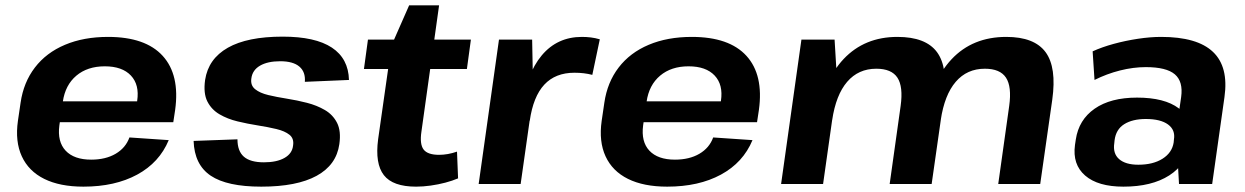

<svg xmlns="http://www.w3.org/2000/svg" viewBox="-20 -688 4654 718"><path d="M292 10Q204 10 145.5 -19Q87 -48 61.5 -103.5Q36 -159 47 -236L57 -304Q68 -380 110.5 -435.5Q153 -491 223 -520.5Q293 -550 384 -550Q524 -550 588.5 -479Q653 -408 635 -277L628 -231H175L186 -309H515L489 -279L493 -311Q502 -371 469.5 -405.5Q437 -440 372 -440Q307 -440 265.5 -405Q224 -370 215 -308L202 -219Q194 -158 225.5 -124.5Q257 -91 321 -91Q375 -91 412.5 -113Q450 -135 464 -174L611 -164Q576 -80 493 -35Q410 10 292 10Z M957 10Q829 10 768 -31Q707 -72 704 -161L868 -167Q868 -123 892 -102Q916 -81 967 -81Q1015 -81 1044 -97.5Q1073 -114 1076 -144Q1080 -170 1062.5 -184Q1045 -198 1013.5 -205.5Q982 -213 944 -219Q906 -225 868.5 -234Q831 -243 801 -260.5Q771 -278 755.5 -308.5Q740 -339 747 -389Q759 -468 832 -509.5Q905 -551 1037 -551Q1159 -551 1221 -510Q1283 -469 1285 -389L1120 -382Q1123 -419 1099.5 -439Q1076 -459 1028 -459Q981 -459 952.5 -442.5Q924 -426 920 -395Q916 -369 934 -354.5Q952 -340 983.5 -332.5Q1015 -325 1053 -319Q1091 -313 1128 -303.5Q1165 -294 1195 -276.5Q1225 -259 1240.5 -228.5Q1256 -198 1249 -149Q1238 -71 1164 -30.5Q1090 10 957 10Z M1536 10Q1449 10 1415.5 -33Q1382 -76 1394 -167L1444 -518L1510 -668H1622L1556 -196Q1549 -149 1564 -129Q1579 -109 1622 -109Q1638 -109 1655 -112Q1672 -115 1689 -121L1693 -21Q1672 -12 1645.5 -5Q1619 2 1590.5 6Q1562 10 1536 10ZM1356 -540H1741L1726 -430H1341Z M1846 -540H1970L1974 -331L1927 0H1770ZM1929 -277Q1948 -412 2006 -481Q2064 -550 2156 -550Q2173 -550 2189.5 -548Q2206 -546 2223 -541L2195 -408Q2165 -416 2128 -416Q2057 -416 2015.5 -371.5Q1974 -327 1961 -236Z M2475 10Q2387 10 2328.5 -19Q2270 -48 2244.5 -103.5Q2219 -159 2230 -236L2240 -304Q2251 -380 2293.5 -435.5Q2336 -491 2406 -520.5Q2476 -550 2567 -550Q2707 -550 2771.5 -479Q2836 -408 2818 -277L2811 -231H2358L2369 -309H2698L2672 -279L2676 -311Q2685 -371 2652.5 -405.5Q2620 -440 2555 -440Q2490 -440 2448.5 -405Q2407 -370 2398 -308L2385 -219Q2377 -158 2408.5 -124.5Q2440 -91 2504 -91Q2558 -91 2595.5 -113Q2633 -135 2647 -174L2794 -164Q2759 -80 2676 -35Q2593 10 2475 10Z M3754 -292Q3764 -364 3742 -397.5Q3720 -431 3663 -431Q3596 -431 3554 -382Q3512 -333 3498 -239L3429 -158L3439 -227Q3460 -383 3538.5 -466.5Q3617 -550 3743 -550Q3848 -550 3890 -493Q3932 -436 3915 -315L3870 0H3713ZM2977 -540H3101L3111 -374L3058 0H2901ZM3348 -292Q3358 -364 3336 -397.5Q3314 -431 3257 -431Q3190 -431 3148 -382Q3106 -333 3092 -239L3023 -158L3034 -227Q3057 -385 3135 -467.5Q3213 -550 3336 -550Q3442 -550 3484 -493Q3526 -436 3509 -315L3464 0H3307Z M4378 -194 4397 -325Q4405 -383 4373.5 -410Q4342 -437 4265 -437Q4218 -437 4168.5 -424.5Q4119 -412 4073 -389L4066 -496Q4101 -512 4145 -524Q4189 -536 4235.5 -543Q4282 -550 4322 -550Q4457 -550 4516 -494Q4575 -438 4559 -325L4513 0H4389ZM4181 10Q4086 10 4038 -31.5Q3990 -73 4000 -146L4003 -166Q4014 -240 4073.5 -281.5Q4133 -323 4232 -323Q4335 -323 4388 -283Q4441 -243 4431 -169L4428 -148Q4418 -74 4352.5 -32Q4287 10 4181 10ZM4237 -72Q4292 -72 4327.5 -94.5Q4363 -117 4369 -155L4370 -166Q4376 -202 4348 -222.5Q4320 -243 4265 -243Q4215 -243 4184 -223.5Q4153 -204 4148 -163L4147 -153Q4141 -114 4165 -93Q4189 -72 4237 -72Z"/></svg>

Font: Pathway Extreme 8pt Thin 12pt
Style: Bold Italic
Weight: 700
Italic angle: -8°
Version: Version 1.001;gftools[0.9.26]